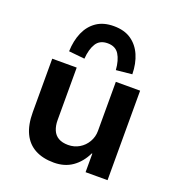

<svg xmlns="http://www.w3.org/2000/svg" viewBox="-140 -887 932 1010"><g transform="rotate(20 326.0 -381.5)"><path d="M273 10Q211 10 167.5 -13.5Q124 -37 101.5 -84Q79 -131 79 -202V-501H216V-207Q216 -176 226 -152Q236 -128 257.5 -115.5Q279 -103 312 -103Q346 -103 374 -119.5Q402 -136 418.5 -164.5Q435 -193 435 -226V-501H571V0H448V-104H445Q419 -50 376 -20Q333 10 273 10ZM238 -559 149 -568Q151 -628 171 -674Q191 -720 229.5 -746.5Q268 -773 326 -773Q385 -773 423.5 -746.5Q462 -720 482 -674Q502 -628 503 -568L414 -559Q410 -613 390 -645Q370 -677 326 -677Q282 -677 262 -645Q242 -613 238 -559Z"/></g></svg>

Font: Nunito Sans 7pt
Style: Bold
Weight: 700
Designer: Vernon Adams
Foundry: Vernon Adams
Version: Version 3.101;gftools[0.9.27]